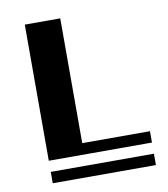

<svg xmlns="http://www.w3.org/2000/svg" viewBox="-79 -765 727 832"><g transform="rotate(-10 284.0 -349.0)"><path d="M86 -99V-698H242V-149H540V-99ZM86 0V-50H540V0Z"/></g></svg>

Font: Balans
Style: Regular
Weight: 400
Designer: Thomas Breure
Foundry: Thomas Breure
Version: Version 2.001